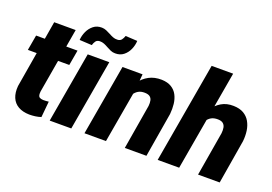

<svg xmlns="http://www.w3.org/2000/svg" viewBox="-104 -1044 1913 1348"><g transform="rotate(20 852.5 -370.5)"><path d="M356.4 -528.3 336.4 -414.1H26.9L46.9 -528.3ZM134.3 -659.7H294.9L210.9 -171.4Q209 -154.3 210.9 -143.3Q212.9 -132.3 221.4 -126.7Q230 -121.1 248 -120.1Q258.3 -119.6 268.6 -120.6Q278.8 -121.6 289.1 -122.6L277.8 -3.4Q256.8 3.4 235.1 6.3Q213.4 9.3 190.9 9.3Q141.1 8.3 107.7 -11Q74.2 -30.3 59.3 -66.2Q44.4 -102.1 48.8 -151.9Z M593.8 -528.3 502 0H340.8L432.6 -528.3ZM638.7 -740.7 727.1 -735.8Q725.6 -702.6 711.9 -671.6Q698.2 -640.6 672.9 -620.4Q647.5 -600.1 610.4 -600.6Q592.3 -600.6 576.2 -607.4Q560.1 -614.3 544.9 -623Q529.8 -631.8 513.9 -638.2Q498 -644.5 481 -644Q460.4 -643.1 451.2 -629.6Q441.9 -616.2 437 -599.1L344.7 -604Q346.7 -636.7 360.8 -667.7Q375 -698.7 400.4 -719Q425.8 -739.3 462.9 -738.8Q480.5 -738.3 496.3 -731.7Q512.2 -725.1 527.6 -716.6Q543 -708 558.8 -701.7Q574.7 -695.3 592.3 -696.3Q612.8 -696.8 622.8 -709.7Q632.8 -722.7 638.7 -740.7Z M832 -406.7 761.2 0H600.6L692.4 -528.3H842.3ZM792 -282.2 758.8 -280.3Q763.2 -327.6 778.3 -374.3Q793.5 -420.9 820.6 -458.5Q847.7 -496.1 887.9 -517.8Q928.2 -539.6 982.9 -538.6Q1027.3 -537.1 1055.9 -519.5Q1084.5 -502 1099.6 -472.9Q1114.7 -443.8 1118.9 -407.5Q1123 -371.1 1119.1 -332.5L1063.5 0H901.9L958 -334Q960.4 -356.9 956.8 -374.5Q953.1 -392.1 940.2 -401.9Q927.2 -411.6 901.9 -412.1Q873.5 -412.6 854.2 -401.4Q835 -390.1 822.5 -370.8Q810.1 -351.6 803 -328.4Q795.9 -305.2 792 -282.2Z M1438.5 -750 1308.1 0H1147.5L1277.8 -750ZM1338.9 -282.2 1303.7 -280.8Q1308.1 -324.7 1323 -370.6Q1337.9 -416.5 1364 -455.1Q1390.1 -493.7 1428.7 -516.8Q1467.3 -540 1519.5 -538.6Q1565.4 -537.6 1595.5 -520Q1625.5 -502.4 1642.3 -472.9Q1659.2 -443.4 1664.6 -406Q1669.9 -368.7 1665.5 -328.1L1610.8 0H1449.2L1504.9 -329.6Q1507.3 -353 1503.9 -371.3Q1500.5 -389.6 1487.5 -400.6Q1474.6 -411.6 1448.7 -412.1Q1419.4 -412.6 1399.9 -401.9Q1380.4 -391.1 1368.2 -372.3Q1356 -353.5 1349.4 -330.1Q1342.8 -306.6 1338.9 -282.2Z"/></g></svg>

Font: Roboto Black
Style: Italic
Weight: 900
Italic angle: -12°
Designer: Christian Robertson
Foundry: Google
Version: Version 3.0; 2020